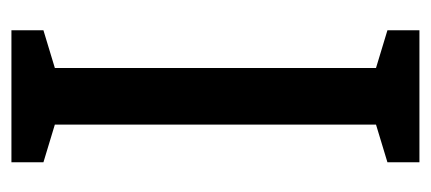

<svg xmlns="http://www.w3.org/2000/svg" viewBox="-229 -525 754 336"><g transform="rotate(-90 148.0 -357.0)"><path d="M263 0H32V-56L98 -76V-638L32 -658V-714H263V-658L197 -638V-76L263 -56Z"/></g></svg>

Font: Noto Sans Khmer UI ExtraCondensed Medium
Style: Regular
Weight: 500
Width: 2
Designer: Danh Hong and the Monotype Design Team
Foundry: Monotype Imaging Inc.
Version: Version 2.002; ttfautohint (v1.8.4.7-5d5b)